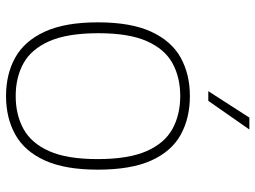

<svg xmlns="http://www.w3.org/2000/svg" viewBox="-125 -714 846 636"><g transform="rotate(90 298.0 -396.0)"><path d="M298 7Q225 7 170.2 -23.8Q115.5 -54.5 84.8 -121.5Q54 -188.5 54 -297Q54 -406.5 85 -473.8Q116 -541 171 -571.5Q226 -602 298 -602Q371.5 -602 426.5 -571.5Q481.5 -541 511.8 -473.8Q542 -406.5 542 -297Q542 -188.5 511.5 -121.5Q481 -54.5 426 -23.8Q371 7 298 7ZM298 -25Q360.5 -25 407.5 -51Q454.5 -77 480.8 -136.2Q507 -195.5 507 -296Q507 -398 480.8 -458Q454.5 -518 407.5 -544Q360.5 -570 298 -570Q236 -570 189.2 -544.2Q142.5 -518.5 116.2 -459Q90 -399.5 90 -299Q90 -197 116.2 -137Q142.5 -77 189.2 -51Q236 -25 298 -25ZM282 -663 369.5 -799H409L314 -663Z"/></g></svg>

Font: Encode Sans SC Condensed Thin Thin
Style: Regular
Weight: 250
Version: Version 3.002